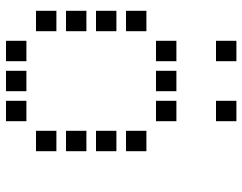

<svg xmlns="http://www.w3.org/2000/svg" viewBox="-104 -720 808 640"><g transform="rotate(90 300.0 -400.0)"><path d="M117 -784Q116 -784 116 -784Q116 -784 116 -783V-717Q116 -716 116 -716Q116 -716 117 -716H183Q184 -716 184 -716Q184 -716 184 -717V-783Q184 -784 184 -784Q184 -784 183 -784ZM317 -784Q316 -784 316 -784Q316 -784 316 -783V-717Q316 -716 316 -716Q316 -716 317 -716H383Q384 -716 384 -716Q384 -716 384 -717V-783Q384 -784 384 -784Q384 -784 383 -784ZM117 -584Q116 -584 116 -584Q116 -584 116 -583V-517Q116 -516 116 -516Q116 -516 117 -516H183Q184 -516 184 -516Q184 -516 184 -517V-583Q184 -584 184 -584Q184 -584 183 -584ZM217 -584Q216 -584 216 -584Q216 -584 216 -583V-517Q216 -516 216 -516Q216 -516 217 -516H283Q284 -516 284 -516Q284 -516 284 -517V-583Q284 -584 284 -584Q284 -584 283 -584ZM317 -584Q316 -584 316 -584Q316 -584 316 -583V-517Q316 -516 316 -516Q316 -516 317 -516H383Q384 -516 384 -516Q384 -516 384 -517V-583Q384 -584 384 -584Q384 -584 383 -584ZM17 -484Q16 -484 16 -484Q16 -484 16 -483V-417Q16 -416 16 -416Q16 -416 17 -416H83Q84 -416 84 -416Q84 -416 84 -417V-483Q84 -484 84 -484Q84 -484 83 -484ZM417 -484Q416 -484 416 -484Q416 -484 416 -483V-417Q416 -416 416 -416Q416 -416 417 -416H483Q484 -416 484 -416Q484 -416 484 -417V-483Q484 -484 484 -484Q484 -484 483 -484ZM17 -384Q16 -384 16 -384Q16 -384 16 -383V-317Q16 -316 16 -316Q16 -316 17 -316H83Q84 -316 84 -316Q84 -316 84 -317V-383Q84 -384 84 -384Q84 -384 83 -384ZM417 -384Q416 -384 416 -384Q416 -384 416 -383V-317Q416 -316 416 -316Q416 -316 417 -316H483Q484 -316 484 -316Q484 -316 484 -317V-383Q484 -384 484 -384Q484 -384 483 -384ZM17 -284Q16 -284 16 -284Q16 -284 16 -283V-217Q16 -216 16 -216Q16 -216 17 -216H83Q84 -216 84 -216Q84 -216 84 -217V-283Q84 -284 84 -284Q84 -284 83 -284ZM417 -284Q416 -284 416 -284Q416 -284 416 -283V-217Q416 -216 416 -216Q416 -216 417 -216H483Q484 -216 484 -216Q484 -216 484 -217V-283Q484 -284 484 -284Q484 -284 483 -284ZM17 -184Q16 -184 16 -184Q16 -184 16 -183V-117Q16 -116 16 -116Q16 -116 17 -116H83Q84 -116 84 -116Q84 -116 84 -117V-183Q84 -184 84 -184Q84 -184 83 -184ZM417 -184Q416 -184 416 -184Q416 -184 416 -183V-117Q416 -116 416 -116Q416 -116 417 -116H483Q484 -116 484 -116Q484 -116 484 -117V-183Q484 -184 484 -184Q484 -184 483 -184ZM117 -84Q116 -84 116 -84Q116 -84 116 -83V-17Q116 -16 116 -16Q116 -16 117 -16H183Q184 -16 184 -16Q184 -16 184 -17V-83Q184 -84 184 -84Q184 -84 183 -84ZM217 -84Q216 -84 216 -84Q216 -84 216 -83V-17Q216 -16 216 -16Q216 -16 217 -16H283Q284 -16 284 -16Q284 -16 284 -17V-83Q284 -84 284 -84Q284 -84 283 -84ZM317 -84Q316 -84 316 -84Q316 -84 316 -83V-17Q316 -16 316 -16Q316 -16 317 -16H383Q384 -16 384 -16Q384 -16 384 -17V-83Q384 -84 384 -84Q384 -84 383 -84Z"/></g></svg>

Font: Doto SemiBold
Style: Regular
Weight: 600
Monospace: yes
Version: Version 1.000